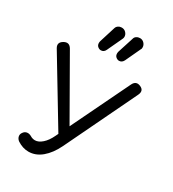

<svg xmlns="http://www.w3.org/2000/svg" viewBox="-250 -1195 1200 1335"><g transform="rotate(30 350.0 -527.0)"><path d="M194 9Q148 9 105 -19Q88 -31 84 -48.5Q80 -66 91 -81Q102 -98 120 -101Q138 -104 158 -92Q166 -87 175.5 -84.5Q185 -82 194 -82Q222 -82 251.5 -108Q281 -134 303 -181L579 -752Q599 -793 639 -775Q678 -758 658 -716L383 -144Q348 -72 299.5 -31.5Q251 9 194 9ZM340 -158 6 -712Q-16 -750 24 -773Q63 -795 86 -756L401 -205ZM424 -853Q411 -853 399 -863Q387 -873 387 -891Q387 -894 387.5 -898Q388 -902 389 -906L430 -1034Q433 -1047 445.5 -1055Q458 -1063 473 -1063Q493 -1063 506.5 -1048.5Q520 -1034 520 -1016Q520 -1012 519.5 -1007.5Q519 -1003 516 -999L459 -877Q447 -853 424 -853ZM278 -853Q265 -853 253 -863Q241 -873 241 -891Q241 -894 241.5 -898Q242 -902 243 -906L283 -1034Q287 -1047 299 -1055Q311 -1063 326 -1063Q347 -1063 360.5 -1048.5Q374 -1034 374 -1016Q374 -1007 370 -999L313 -877Q302 -853 278 -853Z"/></g></svg>

Font: Comfortaa SemiBold
Style: Regular
Weight: 600
Designer: Johan Aakerlund
Foundry: Johan Aakerlund
Version: Version 3.104; ttfautohint (v1.8.1.43-b0c9)